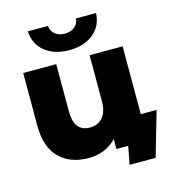

<svg xmlns="http://www.w3.org/2000/svg" viewBox="-124 -861 961 1067"><g transform="rotate(-15 356.5 -327.5)"><path d="M135 -759H251Q252 -729 275 -711Q298 -693 331 -693Q364 -693 387 -711Q410 -729 411 -759H527Q524 -685 470 -641.5Q416 -598 331 -598Q246 -598 192 -641.5Q138 -685 135 -759ZM713 -152 639 104H489L509 0H441V-57Q411 -25 369.5 -8Q328 9 281 9Q175 9 112.5 -53Q50 -115 50 -239V-542H240V-270Q240 -153 331 -153Q376 -153 404 -184.5Q432 -216 432 -281V-542H622V-152Z"/></g></svg>

Font: Montserrat Alternates ExtraBold
Style: Regular
Weight: 800
Designer: Julieta Ulanovsky
Foundry: Julieta Ulanovsky
Version: Version 7.200